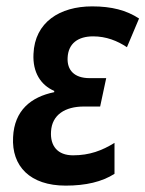

<svg xmlns="http://www.w3.org/2000/svg" viewBox="-20 -572 456 602"><path d="M186 10C249 10 300 -2 339 -27V-124C300 -100 261 -85 209 -85C160 -85 137 -115 140 -160C143 -212 184 -238 243 -238H294L313 -327H261C212 -327 190 -353 192 -391C194 -436 225 -458 272 -458C313 -458 348 -444 378 -424L416 -514C376 -540 330 -552 269 -552C167 -552 89 -502 85 -403C82 -345 108 -305 150 -287V-283C77 -268 25 -226 21 -142C16 -51 74 10 186 10Z"/></svg>

Font: Noto Sans SemiCondensed SemiBold
Style: Italic
Weight: 600
Width: 4
Italic angle: -12°
Designer: Monotype Design Team
Foundry: Monotype Imaging Inc.
Version: Version 2.013